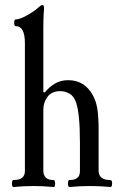

<svg xmlns="http://www.w3.org/2000/svg" viewBox="-20 -747 483 771"><path d="M34 4Q30 4 28.5 -3Q27 -10 28.5 -17Q30 -24 34 -24Q80 -24 80 -60V-574Q80 -642 43 -642Q37 -642 37 -655.5Q37 -669 43 -669Q55 -669 74 -678Q93 -687 109.5 -698Q126 -709 133 -716Q145 -727 150 -727Q157 -727 157 -713Q155 -690 154.5 -670.5Q154 -651 154 -634V-377L160 -376Q179 -399 201.5 -412Q224 -425 254 -425Q320 -425 353 -364Q366 -341 371 -309Q376 -277 376 -224V-62Q376 -24 423 -24Q428 -24 429.5 -17Q431 -10 429.5 -3Q428 4 423 4Q403 2 382.5 1Q362 0 341 0Q321 0 300.5 1Q280 2 259 4Q255 4 253.5 -3Q252 -10 253.5 -17Q255 -24 259 -24Q301 -24 301 -59V-173Q301 -234 297 -273.5Q293 -313 286 -334Q277 -361 259 -371Q241 -381 222 -381Q188 -381 171 -358.5Q154 -336 154 -307V-62Q154 -24 195 -24Q199 -24 200.5 -17Q202 -10 201 -3Q200 4 195 4Q175 2 155 1Q135 0 115 0Q95 0 74.5 1Q54 2 34 4Z"/></svg>

Font: Junicode Two Beta Condensed
Style: Regular
Weight: 400
Width: 3
Designer: Peter S. Baker
Foundry: Briery Creek Software
Version: Version 1.053; ttfautohint (v1.8.4)